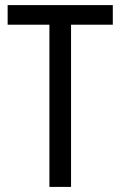

<svg xmlns="http://www.w3.org/2000/svg" viewBox="-20 -734 474 754"><path d="M259 0V-637H423V-714H10V-637H174V0Z"/></svg>

Font: Noto Sans Arabic UI Cn
Style: Regular
Weight: 400
Width: 3
Designer: Monotype Design Team, Nadine Chahine and Nizar Qandah
Foundry: Monotype Imaging Inc.
Version: Version 2.010